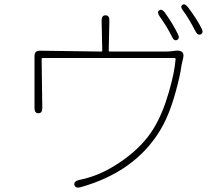

<svg xmlns="http://www.w3.org/2000/svg" viewBox="-20 -845 1040 890"><path d="M353 23Q330 29 325 13Q321 -4 344 -10L365 -15Q377 -18 388 -21Q469 -44 555 -106Q645 -171 693 -251Q734 -318 763 -419Q789 -508 794 -571Q794 -576 789 -576H178Q173 -576 173 -571L176 -344Q176 -320 158 -320Q140 -320 140 -344V-586Q140 -610 164 -610L449 -606Q454 -606 454 -611L451 -750Q451 -774 469 -774Q488 -774 487 -749L484 -611Q484 -606 489 -606H746Q758 -606 769 -607L795 -610Q812 -612 823 -605Q834 -597 829 -576L827 -567Q824 -556 822 -545Q814 -488 792 -411Q762 -305 721 -239Q605 -48 353 23ZM801 -660Q787 -653 777 -675Q754 -722 720 -769Q706 -789 718 -797Q729 -806 744 -787Q783 -732 804 -688Q815 -667 801 -660ZM911 -686Q897 -679 886 -700Q855 -761 829 -795Q814 -814 825 -822Q836 -831 851 -812Q893 -756 914 -714Q925 -693 911 -686Z"/></svg>

Font: Resource Han Rounded JP ExtraLight
Style: Regular
Weight: 250
Designer: Cyano Hao (round all glyphs); Ryoko NISHIZUKA 西塚涼子 (kana, bopomofo & ideographs); Paul D. Hunt (Latin, Greek & Cyrillic)
Foundry: Cyano Hao
Version: 0.990